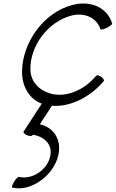

<svg xmlns="http://www.w3.org/2000/svg" viewBox="-20 -575 651 1080"><path d="M611 -442C586 -529 495 -574 391 -548C225 -507 105 -334 104 -172C104 -89 143 -19 215 8L113 165C109 170 117 179 131 185C145 191 159 192 163 186L165 183C229 193 276 237 263 301C249 379 161 438 87 420C82 418 69 431 59 448C49 465 44 479 49 480C152 506 281 414 308 299C328 211 283 142 204 124L272 20C372 28 485 -26 563 -118C568 -122 562 -133 551 -142C539 -150 526 -154 521 -149C457 -71 359 -28 275 -46C205 -62 153 -111 151 -183C148 -315 248 -453 384 -488C458 -506 524 -474 545 -411C546 -406 562 -410 580 -418C598 -427 612 -438 611 -442Z"/></svg>

Font: Nupuram ExtraLight Oblique
Style: Regular
Weight: 200
Designer: Santhosh Thottingal (santhosh.thottingal@gmail.com)
Foundry: SMC
Version: Version 1.000